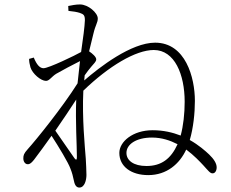

<svg xmlns="http://www.w3.org/2000/svg" viewBox="-20 -798 1040 864"><path d="M233 -466C263 -483 302 -504 340 -523L329 -423C261 -315 143 -169 105 -127C87 -107 85 -99 85 -85C85 -71 93 -59 105 -59C116 -59 123 -67 133 -79C155 -108 183 -146 212 -187C244 -138 288 -65 297 -39C305 -19 308 -6 313 17C317 38 326 46 337 46C361 46 369 12 369 -11C369 -31 367 -64 366 -84C362 -138 349 -265 355 -390C470 -501 591 -573 672 -573C766 -573 811 -463 811 -340C811 -287 805 -232 793 -188C757 -202 715 -212 667 -212C577 -212 517 -160 517 -110C517 -49 570 -10 647 -10C730 -10 788 -60 818 -125C853 -99 880 -70 895 -54C917 -30 926 -17 937 -18C948 -18 955 -30 955 -45C955 -62 943 -82 921 -103C905 -118 875 -145 834 -168C850 -222 857 -289 857 -344C857 -449 815 -606 678 -606C570 -606 427 -495 359 -436L361 -459C372 -474 381 -487 390 -497C402 -512 413 -520 413 -531C413 -542 396 -557 381 -567L400 -645C410 -688 420 -695 420 -715C420 -740 377 -778 340 -778C321 -778 302 -774 287 -771L288 -749C309 -747 327 -744 339 -740C356 -734 362 -730 362 -707C361 -677 354 -627 345 -564C321 -550 199 -491 176 -491C159 -491 145 -507 132 -539L111 -533C111 -521 113 -509 117 -495C126 -466 164 -434 187 -434C202 -434 212 -453 233 -466ZM779 -149C749 -83 706 -51 639 -51C581 -51 549 -76 549 -110C549 -148 592 -179 664 -179C708 -179 746 -166 779 -149ZM323 -350C319 -251 326 -146 326 -91C326 -77 322 -77 315 -86L229 -210C262 -258 296 -308 323 -350Z"/></svg>

Font: Noto Serif TC ExtraLight
Style: Regular
Weight: 200
Designer: Ryoko NISHIZUKA 西塚涼子 (kana & ideographs); Frank Grießhammer (Latin, Greek & Cyrillic); Wenlong ZHANG 张文龙 (bopomofo); San
Foundry: Adobe
Version: Version 2.001;hotconv 1.1.0;makeotfexe 2.6.0